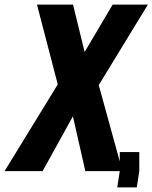

<svg xmlns="http://www.w3.org/2000/svg" viewBox="-26 -745 664 836"><path d="M225.5 -377.5 135 -725H292L342.5 -518.5L464.5 -725H618L404 -374.5L495.5 -42V-83H580.5V0L569.5 71H484.5L495.5 0H345.5L291.5 -238.5L159.5 0H-6Z"/></svg>

Font: JuliaMono ExtraBold
Style: Italic
Weight: 800
Italic angle: -9°
Monospace: yes
Designer: cormullion
Foundry: corm
Version: Version 0.057; ttfautohint (v1.8.4)